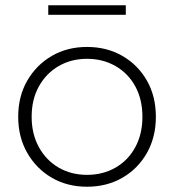

<svg xmlns="http://www.w3.org/2000/svg" viewBox="-20 -704 660 728"><path d="M310 4Q235 4 176.5 -30Q118 -64 83.5 -124Q49 -184 49 -261Q49 -339 83.5 -398.5Q118 -458 176.5 -492Q235 -526 310 -526Q385 -526 444 -492Q503 -458 537 -398.5Q571 -339 571 -261Q571 -184 537 -124Q503 -64 444 -30Q385 4 310 4ZM310 -41Q370 -41 418 -68.5Q466 -96 493 -146Q520 -196 520 -261Q520 -327 493 -376.5Q466 -426 418 -453.5Q370 -481 310 -481Q250 -481 202.5 -453.5Q155 -426 127.5 -376.5Q100 -327 100 -261Q100 -196 127.5 -146Q155 -96 202.5 -68.5Q250 -41 310 -41ZM163 -648V-684H457V-648Z"/></svg>

Font: Montserrat Thin Light
Style: Regular
Weight: 300
Version: Version 9.000